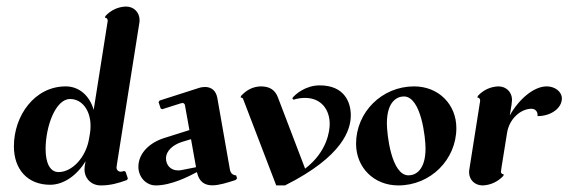

<svg xmlns="http://www.w3.org/2000/svg" viewBox="-20 -562 1738 587"><path d="M22.5 -114.7C22.5 -43 65.4 2.9 133.3 2.9C174.8 2.9 215.6 -26.1 241.5 -69.1C239 -54.4 238.3 -49.3 238.3 -44.4C238.3 -16.4 259 4.9 288.3 4.9C317.1 4.9 341.3 -1.7 368.4 -11.7L370.8 -16.6L364 -36.9L359.4 -39.3C354.2 -37.6 351.8 -37.1 348.6 -37.1C341.8 -37.1 336.2 -42.7 336.2 -49.8C336.2 -50.8 336.7 -54 337.6 -60.5L406.2 -493.2C406.7 -495.8 406.7 -498.3 406.7 -500.7C406.7 -523.9 389.6 -542 365.2 -542C341.6 -541.3 319.3 -531.5 302 -512.7L301 -507.8C306.4 -507.8 309.3 -504.4 309.3 -498L266.4 -226.1C254.2 -269 222.4 -297.9 180.9 -297.9C85.7 -297.9 22.5 -208.3 22.5 -114.7ZM119.4 -106.2C119.4 -174.8 149.4 -259.3 194.3 -259.3C231.4 -259.3 256.8 -224.1 256.8 -177.5C256.8 -170.7 256.6 -163.6 255.4 -156.5L252.4 -138.7C243.4 -82 201.4 -35.9 158.9 -35.9C133.5 -35.9 119.4 -62.7 119.4 -106.2Z M559.1 -164.3 482.4 -140.1C437 -126 403.1 -93.3 403.1 -52C403.1 -20.5 426.8 4.9 456.1 4.9C503.7 4.9 557.9 -22.9 582 -35.9C588.6 -5.4 606.4 4.6 629.2 4.6C650.1 4.6 676.3 -3.9 700.4 -11.7L704.8 -16.6L701.9 -25.9C692.9 -25.9 684.8 -32 682.9 -43.5L644.5 -262.2C640.6 -284.2 627 -296.1 606.9 -296.1C601.1 -296.1 595.2 -295.4 586.2 -292.5L468 -254.6L464.8 -249.8L471.2 -230.5L475.8 -228L532.7 -246.1C535.2 -246.8 537.1 -247.1 538.1 -247.1C541.7 -247.1 544.7 -244.4 545.4 -240.5ZM564 -136.5 579.3 -50.8 534.9 -42C531.2 -41.3 527.8 -41 524.4 -41C501.2 -41 487.5 -57.9 487.5 -77.6C487.5 -101.3 509.3 -119.6 537.1 -128.4Z M824.5 4.9H851.3C1029.5 -84.5 1052.5 -166.5 1052.5 -209.5C1052.5 -248.5 1033.7 -301 957.3 -301C914.8 -301 882.8 -274.4 873.5 -261.7L877.2 -257.1C889.2 -261 901.4 -262.7 912.6 -262.7C962.4 -262.7 988 -226.3 988 -183.1C988 -162.8 981 -98.4 912.8 -46.4L829.8 -263.9C821 -287.6 804 -297.9 777.1 -297.9C753.4 -297.1 734.1 -287.4 716.8 -268.6L715.8 -263.7C719 -263.7 722.2 -262.5 723.1 -259.8Z M1162.8 -184.6C1162.8 -252 1194.1 -267.1 1214.8 -267.1C1267.8 -267.1 1281 -140.1 1281 -108.4C1281 -41 1249.8 -25.9 1229 -25.9C1176 -25.9 1162.8 -152.8 1162.8 -184.6ZM1068.6 -122.6C1068.6 -50.3 1122.6 4.9 1198 4.9C1295.9 4.9 1375.2 -73.7 1375.2 -170.4C1375.2 -242.7 1321.3 -297.9 1245.8 -297.9C1147.9 -297.9 1068.6 -219.2 1068.6 -122.6Z M1415.8 -49.8C1414.6 -42.7 1414.1 -38.6 1414.1 -35.9C1414.1 -12.5 1431.2 4.9 1455.8 4.9C1479.5 3.9 1501.5 -5.9 1519 -24.4L1519.8 -29.3C1514.6 -29.3 1511.5 -32.2 1511.5 -37.1C1511.5 -38.1 1512.5 -44.7 1513.4 -51L1530.3 -156.2C1536.6 -196.8 1570.3 -229.5 1605.2 -229.5C1615.5 -229.5 1623.5 -221.7 1623.5 -210.9V-207C1664.6 -207 1697.8 -231.4 1697.8 -261C1697.8 -281.5 1677 -297.9 1651.4 -297.9C1612.3 -297.9 1566.9 -259.5 1538.6 -209.2C1543.7 -237.3 1545.4 -252 1545.4 -256.6C1545.4 -279.8 1528.3 -297.9 1503.9 -297.9C1480.2 -297.1 1458 -287.4 1440.7 -268.6L1439.7 -263.7C1445.1 -263.7 1448 -259.8 1448 -253.9Z"/></svg>

Font: RisaltypS01
Style: Medium
Weight: 500
Italic angle: -9°
Designer: gluk
Foundry: gluk
Version: Version 0.24